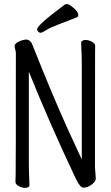

<svg xmlns="http://www.w3.org/2000/svg" viewBox="-20 -900 540 932"><path d="M102 12Q87 12 71 3.5Q55 -5 55 -17Q55 -29 56 -55Q57 -81 57 -641Q57 -650 54 -659.5Q51 -669 51 -680Q55 -691 74 -699.5Q93 -708 111 -708Q130 -704 138 -681Q229 -451 305 -282L377 -126V-589Q377 -631 375 -659L374 -695Q374 -699 380.5 -702.5Q387 -706 395 -706Q410 -706 426 -697.5Q442 -689 442 -677Q442 -665 441.5 -639.5Q441 -614 441 -88Q441 -79 443 -61L445 -33Q445 -19 425 -4Q405 11 385 11Q368 11 346 -37Q221 -301 120 -552V-105Q120 -74 121.5 -45Q123 -16 123 1Q123 5 117 8.5Q111 12 102 12ZM177 -741Q170 -741 165 -746.5Q160 -752 160 -758Q160 -778 295 -878Q298 -880 306 -880Q314 -880 328 -869Q360 -845 360 -826Q360 -820 353 -816Q308 -798 264.5 -781.5Q221 -765 203 -753Q185 -741 177 -741Z"/></svg>

Font: LXGW WenKai Mono TC
Style: Regular
Weight: 400
Designer: LXGW / Fontworks Inc.
Foundry: LXGW / Fontworks Inc.
Version: Version 1.330